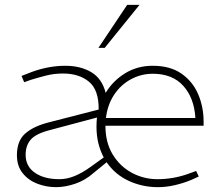

<svg xmlns="http://www.w3.org/2000/svg" viewBox="-20 -768 912 794"><path d="M212 6Q172 6 135 -8Q98 -22 74 -51.5Q50 -81 50 -126Q50 -185 83.5 -215Q117 -245 178 -261L388 -315Q389 -396 348 -430Q307 -464 240 -464Q203 -464 168.5 -455Q134 -446 108 -438L80 -428L69 -454L95 -464Q131 -479 170.5 -487.5Q210 -496 250 -496Q313 -496 357.5 -469.5Q402 -443 417 -384Q447 -434 497.5 -465Q548 -496 611 -496Q684 -496 730.5 -463.5Q777 -431 799.5 -378.5Q822 -326 822 -264V-248H416Q416 -178 446.5 -128.5Q477 -79 526 -53Q575 -27 631 -27Q698 -27 761 -50L791 -61L802 -38L771 -24Q740 -11 704 -2.5Q668 6 633 6Q569 6 512.5 -20Q456 -46 421 -97L366 -52Q332 -22 290.5 -8Q249 6 212 6ZM225 -27Q257 -27 288.5 -40Q320 -53 352 -76L409 -117Q395 -143 387 -175Q379 -207 379 -244Q379 -254 379.5 -263.5Q380 -273 381 -282L186 -230Q128 -215 107 -190.5Q86 -166 86 -128Q86 -80 124.5 -53.5Q163 -27 225 -27ZM418 -280H788Q783 -363 738 -413Q693 -463 612 -463Q564 -463 522 -440.5Q480 -418 452.5 -377Q425 -336 418 -280ZM387 -570 506 -748H557L413 -570Z"/></svg>

Font: REM Thin
Style: Regular
Weight: 250
Designer: Octavio Pardo
Foundry: Ashler Design
Version: Version 1.005;gftools[0.9.28]